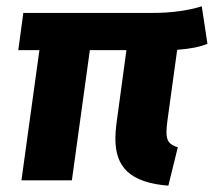

<svg xmlns="http://www.w3.org/2000/svg" viewBox="-20 -572 678 609"><path d="M208 0 265 -413H381L349 -177C347 -161 346 -146 346 -132C346 -41 393 7 514 17L544 -105C517 -113 508 -125 508 -153C508 -163 509 -174 511 -189L542 -414C582 -417 614 -423 638 -433L620 -552C579 -539 525 -531 464 -531H54L38 -413H105L48 0Z"/></svg>

Font: Fira Sans OT
Style: Bold Italic
Weight: 700
Italic angle: -8°
Designer: Carrois Corporate & Edenspiekermann
Foundry: Carrois Corporate GbR & Edenspiekermann AG
Version: Version 2.001